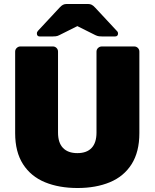

<svg xmlns="http://www.w3.org/2000/svg" viewBox="-20 -933 776 963"><path d="M369 10Q276 10 205.5 -19Q135 -48 95.5 -109.5Q56 -171 56 -265V-674Q56 -685 64 -692.5Q72 -700 82 -700H245Q256 -700 263.5 -692.5Q271 -685 271 -674V-268Q271 -217 296 -191Q321 -165 368 -165Q415 -165 439.5 -191Q464 -217 464 -268V-674Q464 -685 472 -692.5Q480 -700 491 -700H653Q664 -700 671.5 -692.5Q679 -685 679 -674V-265Q679 -171 640 -109.5Q601 -48 531 -19Q461 10 369 10ZM180 -750Q165 -750 165 -765Q165 -773 171 -779L278 -894Q288 -905 296 -909Q304 -913 314 -913H422Q432 -913 440 -909Q448 -905 458 -894L565 -779Q572 -773 572 -765Q572 -750 556 -750H495Q486 -750 477 -751Q468 -752 458 -757L368 -802L278 -757Q269 -752 259.5 -751Q250 -750 241 -750Z"/></svg>

Font: Rubik Light ExtraBold
Style: Regular
Weight: 800
Version: Version 2.104